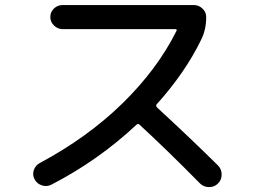

<svg xmlns="http://www.w3.org/2000/svg" viewBox="-20 -745 1040 777"><path d="M188.5 2Q169.9 11.7 149.9 5.4Q129.9 -1 120.1 -19Q110.4 -37.1 116.7 -56.2Q123 -75.2 140.6 -85Q334 -188.5 475.1 -326.2Q616.2 -463.9 694.3 -620.1Q697.3 -627 689.5 -627H233.4Q213.9 -627 198.7 -641.6Q183.6 -656.2 183.6 -676.3Q183.6 -696.3 198.2 -710.4Q212.9 -724.6 233.4 -724.6H764.6Q784.2 -724.6 799.3 -710.4Q814.5 -696.3 814.5 -675.8Q814.5 -625 793.9 -584Q729.5 -451.2 614.3 -323.2Q609.4 -318.4 615.2 -310.5Q752.9 -183.6 862.3 -75.2Q877 -60.5 877 -38.6Q877 -16.6 861.8 -2Q846.7 12.7 825.2 12.2Q803.7 11.7 789.1 -2.9Q653.3 -140.6 544.9 -240.2Q539.1 -246.1 532.2 -240.2Q377.9 -95.7 188.5 2Z"/></svg>

Font: Rounded Mgen+ 1m medium
Style: Regular
Weight: 500
Designer: [Source Han Sans]
Ryoko NISHIZUKA  (kana & ideographs); Paul D. Hunt (Latin, Greek & Cyrillic); Wenlong ZHANG  (bopomofo
Version: Version 1.059.20150602